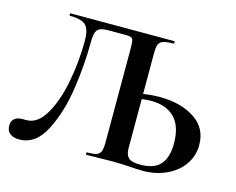

<svg xmlns="http://www.w3.org/2000/svg" viewBox="-91 -759 1112 905"><g transform="rotate(15 465.0 -306.5)"><path d="M6 -39Q6 -63 20.5 -74Q35 -85 57 -85H78Q132 -85 170.5 -151Q209 -217 228 -317.5Q247 -418 247 -519Q247 -571 227 -592Q207 -613 149 -613Q146 -613 146 -619Q146 -625 149 -625H655Q657 -625 657 -619Q657 -613 655 -613Q621 -613 604.5 -607.5Q588 -602 582.5 -588Q577 -574 577 -544V-81Q577 -51 591.5 -36Q606 -21 650 -21Q717 -21 747.5 -55.5Q778 -90 778 -157Q778 -243 737 -284Q696 -325 622 -325Q584 -325 530 -312L524 -335Q589 -353 657 -353Q760 -353 827.5 -309Q895 -265 895 -182Q895 -130 866 -87.5Q837 -45 785 -20.5Q733 4 669 4Q642 4 604 1Q589 0 567.5 -1Q546 -2 520 -2L447 -1Q428 0 393 0Q390 0 390 -6Q390 -12 393 -12Q425 -12 439.5 -17Q454 -22 459.5 -36.5Q465 -51 465 -81V-532Q465 -566 462.5 -577Q460 -588 451 -591Q442 -594 415 -594H349Q319 -594 304 -589Q289 -584 282.5 -568.5Q276 -553 276 -519Q276 -413 258.5 -292Q241 -171 194.5 -79.5Q148 12 67 12Q39 12 22.5 -1Q6 -14 6 -39Z"/></g></svg>

Font: Cormorant Unicase
Style: Bold
Weight: 700
Designer: Christian Thalmann (Catharsis Fonts)
Foundry: Catharsis Fonts
Version: Version 4.000